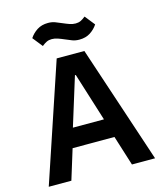

<svg xmlns="http://www.w3.org/2000/svg" viewBox="-130 -1003 933 1099"><g transform="rotate(-15 336.0 -453.5)"><path d="M514 0 458 -178H210L155 0H21L255 -698H419L651 0ZM336 -578H331L242 -291H426ZM409 -768Q386 -768 367.5 -775Q349 -782 331 -790Q308 -800 290.5 -806Q273 -812 256 -812Q239 -812 226 -806Q213 -800 197 -787L150 -846Q167 -872 194 -889.5Q221 -907 259 -907Q282 -907 300.5 -900Q319 -893 337 -885Q360 -875 377.5 -869Q395 -863 412 -863Q429 -863 442 -869Q455 -875 471 -888L518 -829Q501 -803 474 -785.5Q447 -768 409 -768Z"/></g></svg>

Font: IBM Plex Sans SmBld
Style: Regular
Weight: 600
Designer: Mike Abbink, Paul van der Laan, Pieter van Rosmalen
Foundry: Bold Monday
Version: Version 3.005